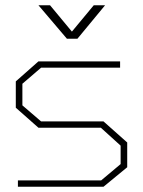

<svg xmlns="http://www.w3.org/2000/svg" viewBox="-20 -709 543 729"><path d="M373 0H48V-24H364L438 -86V-156L363 -224H126L40 -300V-400L126 -476H436V-452H136L65 -391V-309L136 -248H373L463 -168V-74ZM170 -689 253 -589 336 -689H379L274 -562H234L126 -689Z"/></svg>

Font: Turret Road ExtraLight
Style: Regular
Weight: 275
Designer: Noponies
Foundry: Noponies
Version: Version 1.001; ttfautohint (v1.8)